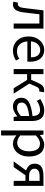

<svg xmlns="http://www.w3.org/2000/svg" viewBox="1317 -1914 826 3500"><g transform="rotate(90 1730.0 -164.0)"><path d="M61 13Q45 13 34 11Q23 9 11 5L28 -79Q34 -78 40 -76.5Q46 -75 53 -75Q82 -75 100.5 -102.5Q119 -130 126 -190Q137 -279 147.5 -367Q158 -455 168 -543H501V0H409V-469H240Q231 -394 222.5 -318.5Q214 -243 204 -167Q180 13 61 13Z M905 13Q833 13 774 -20.5Q715 -54 680 -118Q645 -182 645 -271Q645 -360 680 -424Q715 -488 770.5 -522.5Q826 -557 888 -557Q992 -557 1048.5 -487.5Q1105 -418 1105 -302Q1105 -287 1104 -274Q1103 -261 1101 -250H735Q740 -163 789 -111.5Q838 -60 915 -60Q955 -60 987.5 -71.5Q1020 -83 1051 -103L1083 -42Q1048 -19 1004 -3Q960 13 905 13ZM734 -315H1025Q1025 -398 989.5 -441Q954 -484 890 -484Q832 -484 787 -440Q742 -396 734 -315Z M1239 0V-543H1331V-319H1435L1489 -441Q1511 -490 1532 -515Q1553 -540 1577.5 -548.5Q1602 -557 1631 -557Q1651 -557 1663 -551L1647 -465Q1638 -468 1629 -468Q1607 -468 1589 -455.5Q1571 -443 1551 -394L1504 -285L1688 0H1589L1437 -245H1331V0Z M1920 13Q1852 13 1807 -27.5Q1762 -68 1762 -141Q1762 -230 1842 -277.5Q1922 -325 2095 -344Q2095 -379 2085.5 -410.5Q2076 -442 2052 -461.5Q2028 -481 1983 -481Q1936 -481 1894 -463Q1852 -445 1820 -423L1785 -486Q1822 -510 1877 -533.5Q1932 -557 1998 -557Q2098 -557 2142 -496Q2186 -435 2186 -334V0H2111L2103 -65H2100Q2061 -33 2015.5 -10Q1970 13 1920 13ZM1946 -61Q1985 -61 2020 -79Q2055 -97 2095 -132V-283Q2004 -273 1950 -254Q1896 -235 1873 -208.5Q1850 -182 1850 -147Q1850 -101 1878 -81Q1906 -61 1946 -61Z M2358 229V-543H2433L2442 -480H2444Q2481 -511 2525.5 -534Q2570 -557 2617 -557Q2722 -557 2777.5 -481.5Q2833 -406 2833 -280Q2833 -187 2800 -121.5Q2767 -56 2713 -21.5Q2659 13 2597 13Q2522 13 2447 -50L2450 45V229ZM2582 -64Q2650 -64 2694 -121.5Q2738 -179 2738 -279Q2738 -370 2705 -425Q2672 -480 2594 -480Q2560 -480 2524.5 -461Q2489 -442 2450 -406V-120Q2486 -89 2520.5 -76.5Q2555 -64 2582 -64Z M2922 0 3088 -227Q3036 -243 3000 -280.5Q2964 -318 2964 -382Q2964 -442 2992 -477.5Q3020 -513 3068 -528Q3116 -543 3176 -543H3368V0H3277V-215H3177H3175L3025 0ZM3192 -281H3277V-473H3192Q3128 -473 3091.5 -450.5Q3055 -428 3055 -380Q3055 -332 3091.5 -306.5Q3128 -281 3192 -281Z"/></g></svg>

Font: Chocolate Classical Sans
Style: Regular
Weight: 400
Designer: 田海東、宇文滿月
Foundry: Moonlit Owen
Version: Version 1.001